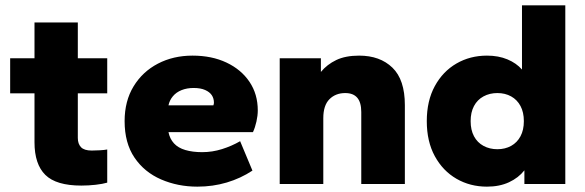

<svg xmlns="http://www.w3.org/2000/svg" viewBox="-20 -688 2186 718"><path d="M284 6Q190 6 149.5 -34Q109 -74 109 -156V-339H18V-470H109V-604H271V-470H381V-339H271V-172Q271 -150 283 -137.5Q295 -125 323 -125Q335 -125 353 -126Q371 -127 381 -129V-5Q364 0 337.5 3Q311 6 284 6Z M718 10Q645 10 582.5 -17Q520 -44 483 -98.5Q446 -153 446 -235Q446 -310 479.5 -365Q513 -420 570.5 -450Q628 -480 700 -480Q772 -480 827 -454Q882 -428 913 -382Q944 -336 944 -275Q944 -256 939 -233.5Q934 -211 926 -194H610Q615 -169 630.5 -152Q646 -135 673 -127Q700 -119 736 -119Q774 -119 810.5 -130.5Q847 -142 878 -160L924 -50Q880 -21 828 -5.5Q776 10 718 10ZM610 -294H778Q779 -297 779.5 -299.5Q780 -302 780 -304Q780 -320 772 -332Q764 -344 747 -351.5Q730 -359 704 -359Q679 -359 659 -351Q639 -343 626.5 -328Q614 -313 610 -294Z M1026 0V-470H1180V-419Q1203 -447 1237.5 -463.5Q1272 -480 1323 -480Q1401 -480 1447.5 -435Q1494 -390 1494 -295V0H1331V-269Q1331 -305 1316 -322.5Q1301 -340 1271 -340Q1235 -340 1212 -317Q1189 -294 1189 -246V0Z M1801 10Q1738 10 1687 -19.5Q1636 -49 1606 -104Q1576 -159 1576 -235Q1576 -311 1606 -366Q1636 -421 1687 -450.5Q1738 -480 1801 -480Q1844 -480 1877.5 -466Q1911 -452 1932 -428V-668H2094V0H1941V-51Q1919 -23 1883.5 -6.5Q1848 10 1801 10ZM1840 -130Q1869 -130 1891.5 -142.5Q1914 -155 1926.5 -178.5Q1939 -202 1939 -235Q1939 -268 1926.5 -291.5Q1914 -315 1891.5 -327.5Q1869 -340 1840 -340Q1811 -340 1788 -327.5Q1765 -315 1752.5 -291.5Q1740 -268 1740 -235Q1740 -202 1752.5 -178.5Q1765 -155 1788 -142.5Q1811 -130 1840 -130Z"/></svg>

Font: Gantari ExtraBold
Style: Regular
Weight: 800
Version: Version 1.000